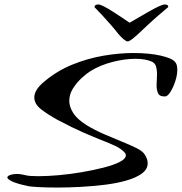

<svg xmlns="http://www.w3.org/2000/svg" viewBox="-20 -820 816 862"><path d="M720 -800Q726 -800 731 -797.5Q736 -795 735 -788Q717 -773 692 -751.5Q667 -730 643 -707.5Q619 -685 601 -668Q588 -656 578 -648Q568 -640 560 -636Q558 -635 556 -634.5Q554 -634 552 -634Q550 -634 546 -636Q532 -644 511 -668Q498 -685 478.5 -707.5Q459 -730 439 -751.5Q419 -773 404 -788Q405 -800 421 -800Q430 -800 448 -790.5Q466 -781 488 -767Q510 -753 530 -739.5Q550 -726 562 -718Q576 -726 599 -739.5Q622 -753 646.5 -767Q671 -781 691 -790.5Q711 -800 720 -800ZM240 22Q190 22 154 20Q118 18 108 16Q56 5 34.5 -5.5Q13 -16 13 -23Q13 -30 26 -34.5Q39 -39 56 -39Q65 -39 74 -37.5Q83 -36 92 -34Q102 -31 117.5 -30Q133 -29 153 -29Q193 -29 244 -33.5Q295 -38 347.5 -47Q400 -56 445 -67.5Q490 -79 517.5 -93Q545 -107 545 -123Q545 -130 537 -138Q521 -154 497.5 -165Q474 -176 439.5 -189.5Q405 -203 355.5 -224.5Q306 -246 238 -282Q196 -305 165 -329Q134 -353 134 -383Q134 -399 144.5 -416.5Q155 -434 179 -454Q236 -502 305 -530Q374 -558 445 -570Q516 -582 578 -582Q649 -582 700.5 -570.5Q752 -559 766 -542Q776 -531 776 -507Q776 -483 767 -455.5Q758 -428 745.5 -408Q733 -388 722 -387Q697 -386 690 -400.5Q683 -415 683 -437Q683 -449 684 -462Q685 -475 685 -487Q685 -507 680.5 -522Q676 -537 660 -544Q632 -556 588 -556Q540 -556 485.5 -542Q431 -528 388 -502Q370 -491 347.5 -470.5Q325 -450 308 -423.5Q291 -397 291 -367Q291 -341 308.5 -313Q326 -285 369 -258Q405 -236 446.5 -218Q488 -200 526.5 -184.5Q565 -169 593 -155Q621 -141 630 -126Q643 -106 643 -87Q643 -60 617 -41Q591 -22 547.5 -9.5Q504 3 450.5 9.5Q397 16 342.5 19Q288 22 240 22Z"/></svg>

Font: Grechen Fuemen
Style: Regular
Weight: 400
Designer: Robert E. Leuschke
Foundry: Robert E. Leuschke
Version: Version 1.010; ttfautohint (v1.8.3)